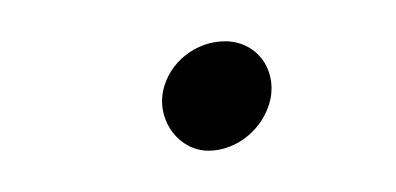

<svg xmlns="http://www.w3.org/2000/svg" viewBox="-20 -84 192 93"><path d="M59 -40C56 -25 67 -11 81 -11C95 -11 108 -22 111 -36C114 -51 104 -64 89 -64C75 -64 62 -54 59 -40Z"/></svg>

Font: Electronic
Style: BookIt
Weight: 400
Version: Version 1.011